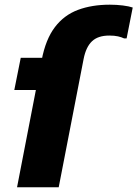

<svg xmlns="http://www.w3.org/2000/svg" viewBox="-20 -791 581 811"><path d="M52 0 156 -537.2Q172.8 -625.2 211.8 -676.3Q250.7 -727.4 309.5 -749.3Q368.2 -771.2 444 -771.2Q472.2 -771.2 498.9 -767.9Q525.6 -764.5 540.6 -759.2L514.8 -628.8H504Q493.2 -634.1 478.4 -637.4Q463.5 -640.8 441.6 -640.8Q393.9 -640.8 368.5 -616.6Q343.1 -592.4 333.2 -542L228 0ZM40.4 -410.8 67.6 -546.8H195.2L168 -410.8Z"/></svg>

Font: Kufam
Style: Italic
Weight: 400
Italic angle: -11°
Designer: Artur Schmal
Foundry: Original Type
Version: Version 1.301; ttfautohint (v1.8.3)